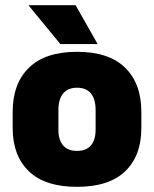

<svg xmlns="http://www.w3.org/2000/svg" viewBox="-20 -708 596 743"><path d="M278 15Q154.5 15 91.8 -45.2Q29 -105.5 29 -212.5V-275Q29 -384.5 92 -446Q155 -507.5 278 -507.5Q401.5 -507.5 464.2 -446Q527 -384.5 527 -275V-212.5Q527 -105.5 464.5 -45.2Q402 15 278 15ZM278 -124Q313.5 -124 331.8 -145.2Q350 -166.5 350 -206V-282Q350 -324.5 331.8 -346.5Q313.5 -368.5 278 -368.5Q243 -368.5 224.5 -346.5Q206 -324.5 206 -282V-206Q206 -166.5 224.5 -145.2Q243 -124 278 -124ZM272.5 -688 357 -539V-537.5H213.5L91.5 -686V-688Z"/></svg>

Font: Anek Odia Medium ExtraBold
Style: Regular
Weight: 800
Version: Version 1.003